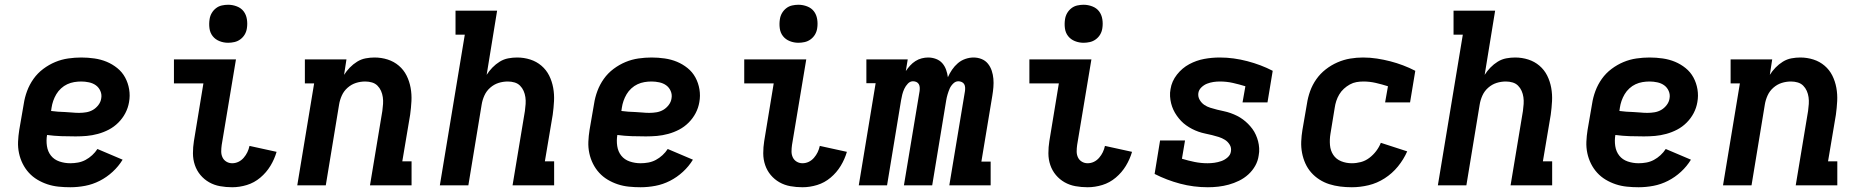

<svg xmlns="http://www.w3.org/2000/svg" viewBox="-20 -780 7840 808"><path d="M276 8Q251 8 226.5 5.5Q202 3 179.5 -4.5Q157 -12 137 -24Q117 -36 101.5 -53Q86 -70 75.5 -91Q65 -112 60 -135.5Q55 -159 56 -183.5Q57 -208 61 -233L80 -343Q84 -370 94 -397Q104 -424 121 -448Q138 -472 162 -490Q186 -508 212.5 -519Q239 -530 267 -534Q295 -538 322 -538Q350 -538 377.5 -534Q405 -530 429 -520Q453 -510 473.5 -493.5Q494 -477 506.5 -454Q519 -431 523.5 -404Q528 -377 523 -350Q519 -326 507.5 -304Q496 -282 478 -264Q460 -246 438 -234.5Q416 -223 392 -216.5Q368 -210 345 -208Q322 -206 298 -206Q268 -206 238 -207Q208 -208 178 -212Q174 -189 177.5 -165.5Q181 -142 194.5 -125Q208 -108 230 -100.5Q252 -93 276 -93Q292 -93 308.5 -96Q325 -99 340 -107Q355 -115 368 -127Q381 -139 390 -153L496 -108Q479 -80 454 -57Q429 -34 399.5 -19Q370 -4 338.5 2Q307 8 276 8ZM313 -305Q328 -305 343 -307.5Q358 -310 371 -317.5Q384 -325 394 -338Q404 -351 406 -366Q409 -382 402.5 -397Q396 -412 383.5 -421Q371 -430 354.5 -433.5Q338 -437 322 -437Q307 -437 292 -434.5Q277 -432 263 -425.5Q249 -419 237 -408Q225 -397 217 -383.5Q209 -370 204 -355.5Q199 -341 197 -327L195 -313Q209 -311 224 -310Q239 -309 254 -308.5Q269 -308 283.5 -306.5Q298 -305 313 -305Z M957 8Q931 8 906 3.5Q881 -1 860 -13Q839 -25 823.5 -43.5Q808 -62 800 -85.5Q792 -109 792 -135Q792 -161 796 -186L836 -429H712V-530H973L913 -170Q911 -156 911 -142.5Q911 -129 916.5 -117.5Q922 -106 933 -99.5Q944 -93 957 -93Q971 -93 983.5 -99Q996 -105 1005.5 -116Q1015 -127 1021 -139.5Q1027 -152 1030 -166L1144 -141Q1135 -110 1118 -82Q1101 -54 1075.5 -32.5Q1050 -11 1019 -1.5Q988 8 957 8ZM940 -600Q921 -600 903.5 -607Q886 -614 875 -628Q864 -642 861.5 -661Q859 -680 862 -699Q864 -713 871 -725Q878 -737 889 -745.5Q900 -754 913.5 -757Q927 -760 940 -760Q959 -760 977 -753Q995 -746 1005.5 -732Q1016 -718 1019 -699Q1022 -680 1019 -661Q1017 -647 1010 -635Q1003 -623 991.5 -614.5Q980 -606 966.5 -603Q953 -600 940 -600Z M1231 0 1302 -429H1263V-530H1438L1428 -465Q1438 -481 1452 -495.5Q1466 -510 1483 -520.5Q1500 -531 1519 -534.5Q1538 -538 1556 -538Q1585 -538 1611.5 -529.5Q1638 -521 1658.5 -503.5Q1679 -486 1691 -462Q1703 -438 1708 -410.5Q1713 -383 1711.5 -354.5Q1710 -326 1706 -297L1673 -101H1712V0H1537L1589 -313Q1591 -328 1592 -342.5Q1593 -357 1591 -371Q1589 -385 1583.5 -397.5Q1578 -410 1568.5 -419.5Q1559 -429 1545.5 -433Q1532 -437 1517 -437Q1497 -437 1478 -431Q1459 -425 1443 -411Q1427 -397 1418.5 -378Q1410 -359 1407 -340L1351 0Z M1831 0 1936 -634H1897V-735H2072L2028 -465Q2038 -481 2052 -495.5Q2066 -510 2083 -520.5Q2100 -531 2119 -534.5Q2138 -538 2156 -538Q2185 -538 2211.5 -529.5Q2238 -521 2258.5 -503.5Q2279 -486 2291 -462Q2303 -438 2308 -410.5Q2313 -383 2311.5 -354.5Q2310 -326 2306 -297L2273 -101H2312V0H2137L2189 -313Q2191 -328 2192 -342.5Q2193 -357 2191 -371Q2189 -385 2183.5 -397.5Q2178 -410 2168.5 -419.5Q2159 -429 2145.5 -433Q2132 -437 2117 -437Q2097 -437 2078 -431Q2059 -425 2043 -411Q2027 -397 2018.5 -378Q2010 -359 2007 -340L1951 0Z M2676 8Q2651 8 2626.5 5.5Q2602 3 2579.5 -4.5Q2557 -12 2537 -24Q2517 -36 2501.5 -53Q2486 -70 2475.5 -91Q2465 -112 2460 -135.5Q2455 -159 2456 -183.5Q2457 -208 2461 -233L2480 -343Q2484 -370 2494 -397Q2504 -424 2521 -448Q2538 -472 2562 -490Q2586 -508 2612.5 -519Q2639 -530 2667 -534Q2695 -538 2722 -538Q2750 -538 2777.5 -534Q2805 -530 2829 -520Q2853 -510 2873.5 -493.5Q2894 -477 2906.5 -454Q2919 -431 2923.5 -404Q2928 -377 2923 -350Q2919 -326 2907.5 -304Q2896 -282 2878 -264Q2860 -246 2838 -234.5Q2816 -223 2792 -216.5Q2768 -210 2745 -208Q2722 -206 2698 -206Q2668 -206 2638 -207Q2608 -208 2578 -212Q2574 -189 2577.5 -165.5Q2581 -142 2594.5 -125Q2608 -108 2630 -100.5Q2652 -93 2676 -93Q2692 -93 2708.5 -96Q2725 -99 2740 -107Q2755 -115 2768 -127Q2781 -139 2790 -153L2896 -108Q2879 -80 2854 -57Q2829 -34 2799.5 -19Q2770 -4 2738.5 2Q2707 8 2676 8ZM2713 -305Q2728 -305 2743 -307.5Q2758 -310 2771 -317.5Q2784 -325 2794 -338Q2804 -351 2806 -366Q2809 -382 2802.5 -397Q2796 -412 2783.5 -421Q2771 -430 2754.5 -433.5Q2738 -437 2722 -437Q2707 -437 2692 -434.5Q2677 -432 2663 -425.5Q2649 -419 2637 -408Q2625 -397 2617 -383.5Q2609 -370 2604 -355.5Q2599 -341 2597 -327L2595 -313Q2609 -311 2624 -310Q2639 -309 2654 -308.5Q2669 -308 2683.5 -306.5Q2698 -305 2713 -305Z M3357 8Q3331 8 3306 3.5Q3281 -1 3260 -13Q3239 -25 3223.5 -43.5Q3208 -62 3200 -85.5Q3192 -109 3192 -135Q3192 -161 3196 -186L3236 -429H3112V-530H3373L3313 -170Q3311 -156 3311 -142.5Q3311 -129 3316.5 -117.5Q3322 -106 3333 -99.5Q3344 -93 3357 -93Q3371 -93 3383.5 -99Q3396 -105 3405.5 -116Q3415 -127 3421 -139.5Q3427 -152 3430 -166L3544 -141Q3535 -110 3518 -82Q3501 -54 3475.5 -32.5Q3450 -11 3419 -1.5Q3388 8 3357 8ZM3340 -600Q3321 -600 3303.5 -607Q3286 -614 3275 -628Q3264 -642 3261.5 -661Q3259 -680 3262 -699Q3264 -713 3271 -725Q3278 -737 3289 -745.5Q3300 -754 3313.5 -757Q3327 -760 3340 -760Q3359 -760 3377 -753Q3395 -746 3405.5 -732Q3416 -718 3419 -699Q3422 -680 3419 -661Q3417 -647 3410 -635Q3403 -623 3391.5 -614.5Q3380 -606 3366.5 -603Q3353 -600 3340 -600Z M3594 0 3665 -430H3626V-530H3800L3792 -481Q3800 -493 3810 -504Q3820 -515 3832.5 -523Q3845 -531 3859 -534.5Q3873 -538 3886 -538Q3903 -538 3919 -532Q3935 -526 3945.5 -514Q3956 -502 3961.5 -486.5Q3967 -471 3969 -455Q3976 -471 3986.5 -486.5Q3997 -502 4011 -514Q4025 -526 4042.5 -532Q4060 -538 4077 -538Q4095 -538 4111 -531.5Q4127 -525 4137.5 -512Q4148 -499 4153.5 -482.5Q4159 -466 4160.5 -448.5Q4162 -431 4160.5 -413Q4159 -395 4156 -377L4110 -100H4149V0H3975L4041 -397Q4042 -405 4041.5 -412.5Q4041 -420 4037.5 -426Q4034 -432 4027 -435Q4020 -438 4013 -438Q4001 -438 3991 -428Q3981 -418 3976 -406Q3971 -394 3967.5 -382Q3964 -370 3962 -358L3903 0H3784L3850 -397Q3851 -405 3850.5 -412.5Q3850 -420 3846.5 -426Q3843 -432 3836.5 -435Q3830 -438 3822 -438Q3810 -438 3800.5 -428Q3791 -418 3785.5 -406Q3780 -394 3777 -382Q3774 -370 3772 -358L3713 0Z M4557 8Q4531 8 4506 3.5Q4481 -1 4460 -13Q4439 -25 4423.5 -43.5Q4408 -62 4400 -85.5Q4392 -109 4392 -135Q4392 -161 4396 -186L4436 -429H4312V-530H4573L4513 -170Q4511 -156 4511 -142.5Q4511 -129 4516.5 -117.5Q4522 -106 4533 -99.5Q4544 -93 4557 -93Q4571 -93 4583.5 -99Q4596 -105 4605.5 -116Q4615 -127 4621 -139.5Q4627 -152 4630 -166L4744 -141Q4735 -110 4718 -82Q4701 -54 4675.5 -32.5Q4650 -11 4619 -1.5Q4588 8 4557 8ZM4540 -600Q4521 -600 4503.5 -607Q4486 -614 4475 -628Q4464 -642 4461.5 -661Q4459 -680 4462 -699Q4464 -713 4471 -725Q4478 -737 4489 -745.5Q4500 -754 4513.5 -757Q4527 -760 4540 -760Q4559 -760 4577 -753Q4595 -746 4605.5 -732Q4616 -718 4619 -699Q4622 -680 4619 -661Q4617 -647 4610 -635Q4603 -623 4591.5 -614.5Q4580 -606 4566.5 -603Q4553 -600 4540 -600Z M5063 8Q5003 8 4946.5 -7Q4890 -22 4839 -48L4862 -189H4967L4954 -112Q4980 -104 5007 -98.5Q5034 -93 5062 -93Q5076 -93 5090.5 -95Q5105 -97 5119.5 -102Q5134 -107 5146 -117.5Q5158 -128 5160 -142Q5163 -158 5155 -171Q5147 -184 5135 -191.5Q5123 -199 5109 -203.5Q5095 -208 5080.5 -211.5Q5066 -215 5051.5 -218Q5037 -221 5023 -226Q5009 -231 4996.5 -237.5Q4984 -244 4972 -252.5Q4960 -261 4950.5 -271Q4941 -281 4932.5 -293Q4924 -305 4918 -318Q4912 -331 4908.5 -345Q4905 -359 4904 -374.5Q4903 -390 4906 -405Q4911 -438 4933 -466Q4955 -494 4985 -510Q5015 -526 5047.5 -532Q5080 -538 5113 -538Q5143 -538 5172 -534Q5201 -530 5229.5 -522.5Q5258 -515 5284.5 -505Q5311 -495 5336 -482L5314 -349H5209L5221 -417Q5195 -425 5168.5 -431Q5142 -437 5114 -437Q5100 -437 5086.5 -435Q5073 -433 5060 -428Q5047 -423 5036 -412.5Q5025 -402 5023 -388Q5021 -373 5028.5 -360Q5036 -347 5047.5 -339Q5059 -331 5073.5 -326.5Q5088 -322 5102 -318.5Q5116 -315 5130.5 -312Q5145 -309 5159 -304Q5173 -299 5186 -292.5Q5199 -286 5210.5 -277.5Q5222 -269 5232 -259Q5242 -249 5250.5 -237.5Q5259 -226 5265 -212.5Q5271 -199 5274.5 -185.5Q5278 -172 5279 -156.5Q5280 -141 5277 -126Q5274 -103 5262.5 -82.5Q5251 -62 5233.5 -46Q5216 -30 5194.5 -19.5Q5173 -9 5151 -3Q5129 3 5107 5.5Q5085 8 5063 8Z M5669 8Q5644 8 5620 5Q5596 2 5574 -5Q5552 -12 5532.5 -24.5Q5513 -37 5498 -54Q5483 -71 5473.5 -92Q5464 -113 5459.5 -136.5Q5455 -160 5456 -184.5Q5457 -209 5461 -233L5480 -343Q5484 -370 5493.5 -396.5Q5503 -423 5519.5 -446.5Q5536 -470 5559 -488Q5582 -506 5608.5 -517.5Q5635 -529 5662 -533.5Q5689 -538 5716 -538Q5746 -538 5775 -533.5Q5804 -529 5831 -522Q5858 -515 5884.5 -505Q5911 -495 5936 -482L5914 -349H5809L5821 -417Q5796 -425 5770 -431Q5744 -437 5718 -437Q5703 -437 5688.5 -434.5Q5674 -432 5660.5 -424.5Q5647 -417 5635.5 -406.5Q5624 -396 5616 -382.5Q5608 -369 5603.5 -355Q5599 -341 5597 -327L5579 -217Q5575 -193 5577 -169.5Q5579 -146 5591 -128Q5603 -110 5624 -101.5Q5645 -93 5669 -93Q5688 -93 5707 -98Q5726 -103 5742.5 -115.5Q5759 -128 5771.5 -144.5Q5784 -161 5791 -179L5902 -143Q5887 -109 5863 -79.5Q5839 -50 5807 -29.5Q5775 -9 5739.5 -0.5Q5704 8 5669 8Z M6031 0 6136 -634H6097V-735H6272L6228 -465Q6238 -481 6252 -495.5Q6266 -510 6283 -520.5Q6300 -531 6319 -534.5Q6338 -538 6356 -538Q6385 -538 6411.5 -529.5Q6438 -521 6458.5 -503.5Q6479 -486 6491 -462Q6503 -438 6508 -410.5Q6513 -383 6511.5 -354.5Q6510 -326 6506 -297L6473 -101H6512V0H6337L6389 -313Q6391 -328 6392 -342.5Q6393 -357 6391 -371Q6389 -385 6383.5 -397.5Q6378 -410 6368.5 -419.5Q6359 -429 6345.5 -433Q6332 -437 6317 -437Q6297 -437 6278 -431Q6259 -425 6243 -411Q6227 -397 6218.5 -378Q6210 -359 6207 -340L6151 0Z M6876 8Q6851 8 6826.5 5.5Q6802 3 6779.5 -4.5Q6757 -12 6737 -24Q6717 -36 6701.5 -53Q6686 -70 6675.5 -91Q6665 -112 6660 -135.5Q6655 -159 6656 -183.5Q6657 -208 6661 -233L6680 -343Q6684 -370 6694 -397Q6704 -424 6721 -448Q6738 -472 6762 -490Q6786 -508 6812.5 -519Q6839 -530 6867 -534Q6895 -538 6922 -538Q6950 -538 6977.5 -534Q7005 -530 7029 -520Q7053 -510 7073.5 -493.5Q7094 -477 7106.5 -454Q7119 -431 7123.5 -404Q7128 -377 7123 -350Q7119 -326 7107.5 -304Q7096 -282 7078 -264Q7060 -246 7038 -234.5Q7016 -223 6992 -216.5Q6968 -210 6945 -208Q6922 -206 6898 -206Q6868 -206 6838 -207Q6808 -208 6778 -212Q6774 -189 6777.5 -165.5Q6781 -142 6794.5 -125Q6808 -108 6830 -100.5Q6852 -93 6876 -93Q6892 -93 6908.5 -96Q6925 -99 6940 -107Q6955 -115 6968 -127Q6981 -139 6990 -153L7096 -108Q7079 -80 7054 -57Q7029 -34 6999.5 -19Q6970 -4 6938.5 2Q6907 8 6876 8ZM6913 -305Q6928 -305 6943 -307.5Q6958 -310 6971 -317.5Q6984 -325 6994 -338Q7004 -351 7006 -366Q7009 -382 7002.5 -397Q6996 -412 6983.5 -421Q6971 -430 6954.5 -433.5Q6938 -437 6922 -437Q6907 -437 6892 -434.5Q6877 -432 6863 -425.5Q6849 -419 6837 -408Q6825 -397 6817 -383.5Q6809 -370 6804 -355.5Q6799 -341 6797 -327L6795 -313Q6809 -311 6824 -310Q6839 -309 6854 -308.5Q6869 -308 6883.5 -306.5Q6898 -305 6913 -305Z M7231 0 7302 -429H7263V-530H7438L7428 -465Q7438 -481 7452 -495.5Q7466 -510 7483 -520.5Q7500 -531 7519 -534.5Q7538 -538 7556 -538Q7585 -538 7611.5 -529.5Q7638 -521 7658.5 -503.5Q7679 -486 7691 -462Q7703 -438 7708 -410.5Q7713 -383 7711.5 -354.5Q7710 -326 7706 -297L7673 -101H7712V0H7537L7589 -313Q7591 -328 7592 -342.5Q7593 -357 7591 -371Q7589 -385 7583.5 -397.5Q7578 -410 7568.5 -419.5Q7559 -429 7545.5 -433Q7532 -437 7517 -437Q7497 -437 7478 -431Q7459 -425 7443 -411Q7427 -397 7418.5 -378Q7410 -359 7407 -340L7351 0Z"/></svg>

Font: Iosevka Curly Slab Extended
Style: Bold Italic
Weight: 700
Width: 7
Italic angle: -9°
Monospace: yes
Designer: Belleve Invis
Foundry: Belleve Invis
Version: Version 11.0.0; ttfautohint (v1.8.3)